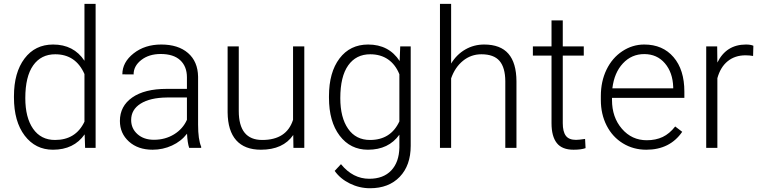

<svg xmlns="http://www.w3.org/2000/svg" viewBox="-20 -770 3958 1000"><path d="M52.7 -269Q52.7 -392.1 107.7 -465.1Q162.6 -538.1 256.8 -538.1Q363.8 -538.1 419.9 -453.6V-750H478V0H423.3L420.9 -70.3Q364.7 9.8 255.9 9.8Q164.6 9.8 108.6 -63.7Q52.7 -137.2 52.7 -262.2ZM111.8 -258.8Q111.8 -157.7 152.3 -99.4Q192.9 -41 266.6 -41Q374.5 -41 419.9 -136.2V-384.3Q374.5 -487.3 267.6 -487.3Q193.8 -487.3 152.8 -429.4Q111.8 -371.6 111.8 -258.8Z M965.3 0Q956.5 -24.9 954.1 -73.7Q923.3 -33.7 875.7 -12Q828.1 9.8 774.9 9.8Q698.7 9.8 651.6 -32.7Q604.5 -75.2 604.5 -140.1Q604.5 -217.3 668.7 -262.2Q732.9 -307.1 847.7 -307.1H953.6V-367.2Q953.6 -423.8 918.7 -456.3Q883.8 -488.8 816.9 -488.8Q755.9 -488.8 715.8 -457.5Q675.8 -426.3 675.8 -382.3L617.2 -382.8Q617.2 -445.8 675.8 -491.9Q734.4 -538.1 819.8 -538.1Q908.2 -538.1 959.2 -493.9Q1010.3 -449.7 1011.7 -370.6V-120.6Q1011.7 -43.9 1027.8 -5.9V0ZM781.7 -42Q840.3 -42 886.5 -70.3Q932.6 -98.6 953.6 -146V-262.2H849.1Q761.7 -261.2 712.4 -230.2Q663.1 -199.2 663.1 -145Q663.1 -100.6 696 -71.3Q729 -42 781.7 -42Z M1507.3 -66.9Q1454.6 9.8 1338.9 9.8Q1254.4 9.8 1210.4 -39.3Q1166.5 -88.4 1165.5 -184.6V-528.3H1223.6V-191.9Q1223.6 -41 1345.7 -41Q1472.7 -41 1506.3 -146V-528.3H1564.9V0H1508.3Z M1693.4 -269Q1693.4 -393.1 1748.3 -465.6Q1803.2 -538.1 1897.5 -538.1Q2005.4 -538.1 2061.5 -452.1L2064.5 -528.3H2119.1V-10.7Q2119.1 91.3 2062 150.9Q2004.9 210.4 1907.2 210.4Q1852.1 210.4 1802 185.8Q1752 161.1 1723.1 120.1L1755.9 85Q1817.9 161.1 1903.3 161.1Q1976.6 161.1 2017.6 117.9Q2058.6 74.7 2060.1 -2V-68.4Q2003.9 9.8 1896.5 9.8Q1804.7 9.8 1749 -63.5Q1693.4 -136.7 1693.4 -261.2ZM1752.4 -258.8Q1752.4 -157.7 1793 -99.4Q1833.5 -41 1907.2 -41Q2015.1 -41 2060.1 -137.7V-383.3Q2039.6 -434.1 2001 -460.7Q1962.4 -487.3 1908.2 -487.3Q1834.5 -487.3 1793.5 -429.4Q1752.4 -371.6 1752.4 -258.8Z M2329.6 -439Q2358.4 -486.3 2403.3 -512.2Q2448.2 -538.1 2501.5 -538.1Q2586.4 -538.1 2627.9 -490.2Q2669.4 -442.4 2669.9 -346.7V0H2611.8V-347.2Q2611.3 -418 2581.8 -452.6Q2552.2 -487.3 2487.3 -487.3Q2433.1 -487.3 2391.4 -453.4Q2349.6 -419.4 2329.6 -361.8V0H2271.5V-750H2329.6Z M2911.1 -663.6V-528.3H3020.5V-480.5H2911.1V-128.4Q2911.1 -84.5 2927 -63Q2942.9 -41.5 2980 -41.5Q2994.6 -41.5 3027.3 -46.4L3029.8 1.5Q3006.8 9.8 2967.3 9.8Q2907.2 9.8 2879.9 -25.1Q2852.5 -60.1 2852.5 -127.9V-480.5H2755.4V-528.3H2852.5V-663.6Z M3346.2 9.8Q3278.8 9.8 3224.4 -23.4Q3169.9 -56.6 3139.6 -116Q3109.4 -175.3 3109.4 -249V-270Q3109.4 -346.2 3138.9 -407.2Q3168.5 -468.3 3221.2 -503.2Q3273.9 -538.1 3335.4 -538.1Q3431.6 -538.1 3488 -472.4Q3544.4 -406.7 3544.4 -293V-260.3H3167.5V-249Q3167.5 -159.2 3219 -99.4Q3270.5 -39.6 3348.6 -39.6Q3395.5 -39.6 3431.4 -56.6Q3467.3 -73.7 3496.6 -111.3L3533.2 -83.5Q3468.8 9.8 3346.2 9.8ZM3335.4 -488.3Q3269.5 -488.3 3224.4 -439.9Q3179.2 -391.6 3169.4 -310.1H3486.3V-316.4Q3483.9 -392.6 3442.9 -440.4Q3401.9 -488.3 3335.4 -488.3Z M3902.3 -478.5Q3883.8 -481.9 3862.8 -481.9Q3808.1 -481.9 3770.3 -451.4Q3732.4 -420.9 3716.3 -362.8V0H3658.2V-528.3H3715.3L3716.3 -444.3Q3762.7 -538.1 3865.2 -538.1Q3889.6 -538.1 3903.8 -531.7Z"/></svg>

Font: Shabnam Thin FD
Style: Thin-FD
Weight: 100
Foundry: DejaVu fonts team - Redesigned by Saber Rastikerdar - Based on Vazir font
Version: Version 5.0.0